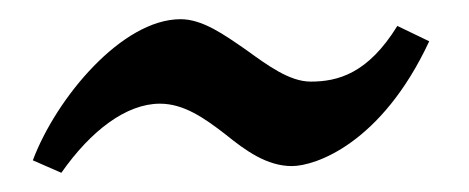

<svg xmlns="http://www.w3.org/2000/svg" viewBox="-20 -371 489 200"><path d="M14.2 -204 43.9 -191C74.7 -235 111.6 -263 146.6 -263C171.6 -263 192.9 -248 214.9 -231C235.9 -214 258.1 -198 284.1 -198C308.1 -198 377.2 -221 427.1 -328L393.9 -344C363.1 -294 331.6 -286 303.6 -286C281.6 -286 258.6 -303 236.5 -319C213.3 -335 191.1 -351 168.1 -351C107.1 -351 38.6 -269 14.2 -204Z"/></svg>

Font: Linux Biolinum O 
Style: Bold Italic
Weight: 700
Designer: Philipp H. Poll
Foundry: Philipp H. Poll
Version: Version 1.3.2